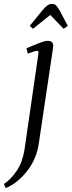

<svg xmlns="http://www.w3.org/2000/svg" viewBox="-46 -651 364 974"><path d="M-25.9 282.2Q9.8 258.8 39.1 214.8Q68.4 170.9 78.1 108.9L147.9 -372.1Q149.9 -383.3 148.9 -388.2Q147.9 -393.1 143.1 -393.1Q130.9 -393.1 95.2 -378.9L87.9 -405.8Q142.6 -429.2 163.1 -436.5Q183.6 -443.8 195.8 -443.8Q224.1 -443.8 224.1 -418.9Q224.1 -415.5 222.2 -401.9L150.9 76.2Q140.1 154.3 91.6 216.6Q43 278.8 -17.1 303.2ZM105 -520 168 -597.2Q184.1 -616.2 194.1 -623.5Q204.1 -630.9 217.8 -630.9Q231 -630.9 237.8 -624.3Q244.6 -617.7 256.8 -597.2L297.9 -520L276.9 -504.9L209 -575.2L121.1 -504.9Z"/></svg>

Font: Dehuti Alt
Style: Italic
Weight: 400
Version: Version 1.2